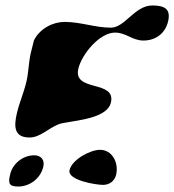

<svg xmlns="http://www.w3.org/2000/svg" viewBox="-20 -654 636 701"><path d="M42 -242C30 -192 31 -152 88 -152C126 -152 156 -185 193 -200C229 -214 370 -214 385 -280C404 -363 246 -317 266 -403C278 -455 343 -535 400 -535C441 -535 462 -506 504 -506C548 -506 584 -532 594 -577C604 -622 580 -634 536 -634C472 -634 436 -553 385 -553C327 -553 275 -574 216 -574C173 -574 126 -550 104 -507C102 -500 95 -470 93 -463C84 -426 85 -391 76 -354C67 -316 51 -280 42 -242ZM234 -33C225 4 330 21 356 21C379 21 398 8 404 -16C414 -60 390 -107 345 -107C310 -107 243 -72 234 -33ZM17 -17C9 16 13 27 47 27C88 27 128 -2 138 -45C144 -70 130 -87 105 -87C64 -87 26 -57 17 -17Z"/></svg>

Font: Charger
Style: OversprayIt
Weight: 400
Designer: Jasper
Foundry: Cannot Into Space Fonts
Version: Version 0.980